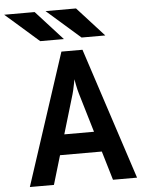

<svg xmlns="http://www.w3.org/2000/svg" viewBox="-94 -969 770 1017"><g transform="rotate(-5 291.5 -460.5)"><path d="M23 0 252 -700H364L593 0H465L325 -470Q322.5 -478 319.2 -491.5Q316 -505 313 -520Q310 -535 308 -548Q305.5 -535 302.5 -520Q299.5 -505 296.5 -491.5Q293.5 -478 291 -470L151 0ZM171 -154 203 -262H413L445 -154ZM365 -765 187 -921H349L491 -765ZM145 -765 -33 -921H129L271 -765Z"/></g></svg>

Font: Overpass Mono Light
Style: Regular
Weight: 300
Monospace: yes
Designer: Delve Withrington, Dave Bailey
Foundry: Delve Fonts LLC
Version: Version 4.000